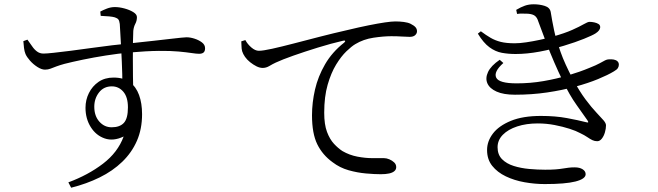

<svg xmlns="http://www.w3.org/2000/svg" viewBox="-20 -811 3070 896"><path d="M299 40Q391 6 460.5 -47Q530 -100 557 -174Q509 -151 468.5 -165Q428 -179 403.5 -218Q379 -257 379 -308Q379 -345 395 -377Q411 -409 440 -429Q469 -449 510 -449Q557 -449 586 -427.5Q615 -406 629 -367.5Q643 -329 643 -278Q643 -209 619 -154Q595 -99 550.5 -56Q506 -13 445 17Q384 47 312 65ZM501 -217Q539 -217 558 -237.5Q577 -258 577 -310Q577 -358 555.5 -383Q534 -408 502 -408Q464 -408 442 -379.5Q420 -351 420 -313Q420 -270 443.5 -243.5Q467 -217 501 -217ZM190 -486Q174 -486 154.5 -498.5Q135 -511 120 -528Q105 -545 99 -559Q94 -571 92 -587.5Q90 -604 89 -619L108 -626Q120 -610 130 -595Q140 -580 153 -570.5Q166 -561 183 -561Q196 -561 229.5 -564.5Q263 -568 309.5 -574Q356 -580 406 -587Q456 -594 502 -599.5Q548 -605 580 -608Q648 -615 695.5 -620.5Q743 -626 774.5 -629.5Q806 -633 824 -635Q842 -637 850 -637Q868 -637 888 -630.5Q908 -624 922.5 -613Q937 -602 937 -586Q937 -572 930 -566Q923 -560 909 -560Q897 -560 874 -563.5Q851 -567 814 -570.5Q777 -574 721 -573.5Q665 -573 585 -566Q531 -561 474 -552Q417 -543 366.5 -532.5Q316 -522 281 -513Q259 -507 243 -501Q227 -495 215.5 -490.5Q204 -486 190 -486ZM551 -423Q551 -439 550.5 -465Q550 -491 548.5 -521.5Q547 -552 545.5 -584.5Q544 -617 542 -646.5Q540 -676 539 -699Q537 -714 532.5 -720Q528 -726 516 -730Q506 -733 489.5 -734.5Q473 -736 450 -737L448 -757Q461 -764 479 -771Q497 -778 516 -778Q537 -778 561 -771.5Q585 -765 602 -754.5Q619 -744 619 -731Q619 -714 611.5 -700Q604 -686 602 -667Q601 -649 600.5 -615.5Q600 -582 600 -540Q600 -498 600.5 -454.5Q601 -411 602 -374Z M1757 2Q1728 2 1688 -1.5Q1648 -5 1607 -16.5Q1566 -28 1532 -54Q1485 -88 1460.5 -138Q1436 -188 1436 -273Q1436 -332 1450 -393Q1464 -454 1497 -511Q1530 -568 1586 -612Q1592 -617 1590.5 -620Q1589 -623 1581 -621Q1525 -608 1463.5 -589Q1402 -570 1349.5 -551.5Q1297 -533 1267 -519Q1252 -512 1237 -503Q1222 -494 1206 -494Q1192 -494 1177 -501.5Q1162 -509 1147.5 -520.5Q1133 -532 1123.5 -545.5Q1114 -559 1110 -572Q1107 -584 1107 -595.5Q1107 -607 1106 -618L1125 -624Q1135 -605 1153 -589.5Q1171 -574 1188 -574Q1207 -574 1250 -583.5Q1293 -593 1350.5 -608Q1408 -623 1472 -639.5Q1536 -656 1598 -670Q1656 -684 1701 -693Q1746 -702 1777 -706.5Q1808 -711 1825 -711Q1845 -711 1864.5 -708.5Q1884 -706 1896 -700Q1912 -692 1919 -684Q1926 -676 1926 -665Q1926 -655 1917.5 -647Q1909 -639 1892 -639Q1877 -639 1855.5 -640.5Q1834 -642 1806 -642Q1770 -642 1723 -635Q1676 -628 1638 -605Q1621 -595 1596.5 -571.5Q1572 -548 1548.5 -509.5Q1525 -471 1509 -415.5Q1493 -360 1493 -285Q1493 -230 1506 -195.5Q1519 -161 1538.5 -140Q1558 -119 1578 -106Q1611 -87 1648 -80Q1685 -73 1718.5 -73Q1752 -73 1772 -73Q1784 -73 1797 -67.5Q1810 -62 1819.5 -53Q1829 -44 1829 -31Q1829 -20 1820.5 -12.5Q1812 -5 1796 -1.5Q1780 2 1757 2Z M2522 48Q2476 48 2428 39.5Q2380 31 2340.5 12Q2301 -7 2277 -37Q2253 -67 2253 -111Q2253 -152 2280.5 -188Q2308 -224 2364 -247Q2420 -270 2504 -270Q2572 -270 2625.5 -260Q2679 -250 2714 -241Q2724 -238 2725 -240.5Q2726 -243 2721 -250Q2706 -272 2671.5 -320Q2637 -368 2605 -436Q2586 -475 2566.5 -520Q2547 -565 2528.5 -613.5Q2510 -662 2492 -711Q2487 -728 2477 -736.5Q2467 -745 2444 -747Q2431 -747 2418.5 -747.5Q2406 -748 2393 -746L2389 -765Q2411 -778 2429.5 -784.5Q2448 -791 2471 -791Q2498 -791 2522 -783.5Q2546 -776 2550 -755Q2553 -736 2557 -714Q2561 -692 2566 -668.5Q2571 -645 2578 -622Q2586 -597 2596 -568.5Q2606 -540 2620 -509.5Q2634 -479 2651 -446Q2684 -385 2712.5 -347Q2741 -309 2763 -286Q2785 -263 2796.5 -249.5Q2808 -236 2808 -226Q2808 -211 2803 -193.5Q2798 -176 2788.5 -164Q2779 -152 2767 -152Q2755 -152 2744.5 -157Q2734 -162 2721 -171Q2708 -180 2687 -190Q2669 -200 2638 -210Q2607 -220 2568.5 -227.5Q2530 -235 2489 -235Q2436 -235 2393.5 -221Q2351 -207 2326.5 -182Q2302 -157 2302 -124Q2302 -89 2323 -68Q2344 -47 2377.5 -36.5Q2411 -26 2450 -22.5Q2489 -19 2524 -19Q2553 -19 2572.5 -20.5Q2592 -22 2606.5 -24.5Q2621 -27 2634 -28.5Q2647 -30 2662 -30Q2685 -30 2699 -21Q2713 -12 2713 2Q2713 13 2701 21.5Q2689 30 2665.5 36Q2642 42 2606 45Q2570 48 2522 48ZM2383 -369Q2330 -369 2297.5 -383.5Q2265 -398 2254.5 -422Q2244 -446 2257.5 -475Q2271 -504 2312 -532L2329 -517Q2283 -476 2295.5 -449Q2308 -422 2391 -422Q2455 -422 2516 -432.5Q2577 -443 2632 -459.5Q2687 -476 2730 -494Q2763 -507 2779 -516Q2795 -525 2804 -529.5Q2813 -534 2821 -534Q2834 -535 2844.5 -533Q2855 -531 2861.5 -525Q2868 -519 2868 -509Q2868 -501 2863.5 -493.5Q2859 -486 2845 -478Q2817 -461 2771 -442Q2725 -423 2664.5 -406.5Q2604 -390 2533 -379.5Q2462 -369 2383 -369ZM2386 -559Q2352 -559 2322 -564.5Q2292 -570 2264 -590.5Q2236 -611 2210 -654L2224 -665Q2248 -647 2269.5 -634.5Q2291 -622 2317 -615.5Q2343 -609 2382 -609Q2405 -609 2435.5 -613.5Q2466 -618 2499 -625Q2532 -632 2559 -640Q2616 -656 2650.5 -671.5Q2685 -687 2704 -698Q2723 -709 2731 -709Q2742 -709 2753.5 -706.5Q2765 -704 2773 -699Q2781 -694 2781 -684Q2781 -677 2775.5 -669.5Q2770 -662 2759 -655Q2745 -646 2705.5 -630Q2666 -614 2611.5 -597.5Q2557 -581 2498 -570Q2439 -559 2386 -559Z"/></svg>

Font: Noto Serif SC ExtraLight
Style: Regular
Weight: 400
Version: Version 2.002-H1;hotconv 1.1.0;makeotfexe 2.6.0